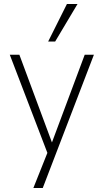

<svg xmlns="http://www.w3.org/2000/svg" viewBox="-20 -761 519 961"><path d="M147 180 224 -13V22L29 -487H77L246 -32H234L404 -487H450L194 180ZM221 -553 315 -741H368L256 -553Z"/></svg>

Font: Nunito Sans 10pt SemiCondensed ExtraLight
Style: Regular
Weight: 250
Width: 4
Designer: Vernon Adams
Foundry: Vernon Adams
Version: Version 3.101;gftools[0.9.27]